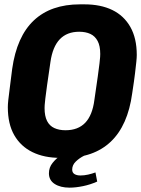

<svg xmlns="http://www.w3.org/2000/svg" viewBox="-20 -716 649 883"><path d="M257 10Q183 10 129 -16.5Q75 -43 45.5 -94.5Q16 -146 16 -223Q16 -236 18 -255Q20 -274 24.5 -308Q29 -342 36 -399Q57 -548 135.5 -622Q214 -696 348 -696H368Q443 -696 496.5 -670Q550 -644 579.5 -592Q609 -540 609 -463Q609 -451 607 -432Q605 -413 601 -379Q597 -345 588 -287Q568 -139 489.5 -64.5Q411 10 277 10ZM281 -117Q339 -117 372 -151.5Q405 -186 414 -256Q424 -323 429.5 -363Q435 -403 437.5 -424Q440 -445 440.5 -454Q441 -463 441 -468Q441 -505 429 -527.5Q417 -550 395.5 -560Q374 -570 344 -570Q288 -570 255 -535.5Q222 -501 212 -431Q202 -364 196.5 -324Q191 -284 188.5 -263Q186 -242 185.5 -233Q185 -224 185 -219Q185 -182 196.5 -159.5Q208 -137 230 -127Q252 -117 281 -117ZM300 147Q258 147 231.5 130Q205 113 205 81Q205 54 222 33Q239 12 258 0H367Q345 11 328.5 27Q312 43 312 64Q312 78 322.5 84.5Q333 91 350 91Q367 91 385 87Q403 83 419 77L427 119Q396 133 362 140Q328 147 300 147Z"/></svg>

Font: Chivo Mono
Style: Bold Italic
Weight: 700
Italic angle: -8.05°
Monospace: yes
Version: Version 1.008